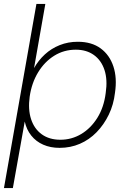

<svg xmlns="http://www.w3.org/2000/svg" viewBox="-31 -735 648 970"><path d="M-11 215 153 -715H198L141 -391Q163 -430 195.5 -460Q228 -490 270.5 -507Q313 -524 362 -524Q432 -524 477.5 -490.5Q523 -457 542 -399Q561 -341 550 -267Q543 -206 518.5 -155.5Q494 -105 457 -67Q420 -29 372.5 -8.5Q325 12 270 12Q224 12 187.5 -4Q151 -20 127 -50Q103 -80 94 -121L34 215ZM274 -29Q331 -29 379.5 -58Q428 -87 461 -140Q494 -193 503 -265Q513 -332 497 -381Q481 -430 443.5 -457Q406 -484 352 -484Q292 -484 243 -453.5Q194 -423 161.5 -369.5Q129 -316 119 -247Q110 -182 126 -133Q142 -84 180 -56.5Q218 -29 274 -29Z"/></svg>

Font: DM Sans 12pt ExtraLight
Style: Italic
Weight: 250
Italic angle: -10°
Version: Version 4.004;gftools[0.9.30]